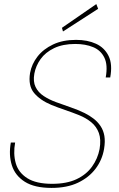

<svg xmlns="http://www.w3.org/2000/svg" viewBox="-20 -907 584 939"><path d="M232 12Q149 12 101.5 -18Q54 -48 38 -98.5Q22 -149 33 -210H54Q44 -155 57 -109Q70 -63 113.5 -35.5Q157 -8 235 -8Q306 -8 354 -30.5Q402 -53 430 -92Q458 -131 467 -178Q475 -225 463.5 -256.5Q452 -288 426.5 -309Q401 -330 367.5 -343.5Q334 -357 298.5 -369Q263 -381 231 -394Q176 -417 146.5 -452.5Q117 -488 127 -550Q135 -594 163.5 -630.5Q192 -667 239.5 -689.5Q287 -712 352 -712Q408 -712 449.5 -693Q491 -674 511 -633.5Q531 -593 519 -528H497Q508 -589 490.5 -625Q473 -661 435.5 -676.5Q398 -692 348 -692Q287 -692 244.5 -671.5Q202 -651 178.5 -618Q155 -585 148 -547Q141 -508 154 -481.5Q167 -455 193.5 -437.5Q220 -420 254 -407.5Q288 -395 324.5 -382.5Q361 -370 394 -354Q418 -342 438 -326.5Q458 -311 472 -290Q486 -269 490.5 -242Q495 -215 489 -179Q480 -125 447.5 -82Q415 -39 361.5 -13.5Q308 12 232 12ZM288 -753 283 -771 451 -887 460 -864Z"/></svg>

Font: DM Sans 12pt Thin
Style: Italic
Weight: 250
Italic angle: -10°
Version: Version 4.004;gftools[0.9.30]